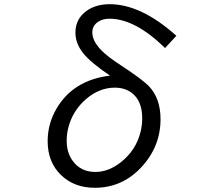

<svg xmlns="http://www.w3.org/2000/svg" viewBox="-20 -850 1040 911"><path d="M816.9 -680.2 763.2 -622.1Q621.1 -761.2 499.5 -761.2Q469.2 -761.2 448.7 -748.5Q418 -730 418 -696.3Q418 -656.2 459.5 -612.8Q488.3 -582.5 555.7 -538.6Q657.2 -472.2 688 -439.5Q741.7 -381.8 741.7 -284.7Q741.7 -152.3 647.9 -53.7Q558.1 41 429.7 41Q331.5 41 269 -20Q206.1 -81.1 206.1 -180.2Q206.1 -262.2 248 -334.5Q327.6 -470.2 502 -491.2Q409.2 -553.7 373.5 -599.1Q337.9 -644.5 337.9 -695.3Q337.9 -760.3 390.6 -798.3Q434.6 -830.1 500.5 -830.1Q649.4 -830.1 816.9 -680.2ZM524.4 -434.1Q451.2 -434.1 387.7 -379.4Q324.2 -324.2 303.7 -242.7Q296.4 -212.4 296.4 -182.6Q296.4 -126.5 323.7 -88.4Q361.8 -34.2 432.6 -34.2Q496.1 -34.2 555.7 -82Q624.5 -137.2 646.5 -222.2Q654.8 -255.4 654.8 -288.6Q654.8 -374 602.1 -411.6Q570.3 -434.1 524.4 -434.1Z"/></svg>

Font: BIZ UDGothic
Style: Regular
Weight: 400
Monospace: yes
Designer: TypeBank Co., Ltd.
Foundry: Morisawa Inc.
Version: Version 1.05